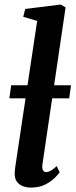

<svg xmlns="http://www.w3.org/2000/svg" viewBox="-20 -838 342 868"><path d="M172 -96Q169.5 -79 174 -69.5Q178.5 -60 188 -60Q197 -60 207.5 -65.2Q218 -70.5 236.5 -87L249.5 -58.5Q244 -50.5 228 -34.2Q212 -18 185 -4Q158 10 119 10Q100.5 10 83.8 3.8Q67 -2.5 56.5 -16.5Q46 -30.5 46.5 -53.5Q46.5 -58.5 47 -65.2Q47.5 -72 48.5 -78.8Q49.5 -85.5 50 -90L148 -743.5L85 -762L94 -797.5L254.5 -817.5L276.5 -804.5ZM301 -452.5 293 -393.5H22.5L30.5 -452.5Z"/></svg>

Font: Merriweather 24pt SemiBold
Style: Italic
Weight: 600
Italic angle: -7.8°
Version: Version 2.101